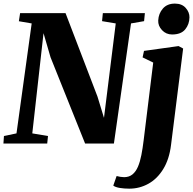

<svg xmlns="http://www.w3.org/2000/svg" viewBox="-28 -818 1102 1094"><path d="M-8.5 0 -5.5 -43 66 -58 152.5 -684.5 79.5 -697 86.5 -743H345.5L527.5 -267.5L564.5 -146.5L631.5 -684.5L553.5 -697.5L558 -743H797.5L793 -697.5L718.5 -684.5L621 0H457L260 -491.5L220 -629L156 -58L245.5 -43L241 0ZM946.5 8Q936.5 89.5 902.2 145.2Q868 201 817.5 229Q767 257 708.5 257Q679.5 257 654.2 252.8Q629 248.5 617.5 239.5L636.5 185Q644 187.5 656.8 189.5Q669.5 191.5 679 191.5Q707.5 191.5 726.8 175.8Q746 160 758 132Q770 104 777.5 65.5Q785 27 790.5 -18.5L845 -461.5L784.5 -491L792.5 -528L989.5 -555.5L1015.5 -541.5ZM952.5 -621.5Q918.5 -621.5 895.2 -646.2Q872 -671 873.5 -701.5Q875.5 -741 900 -769.2Q924.5 -797.5 968.5 -797.5Q1008.5 -797.5 1030.2 -772.8Q1052 -748 1051.5 -719Q1051 -679.5 1027.2 -650.5Q1003.5 -621.5 952.5 -621.5Z"/></svg>

Font: Merriweather 48pt Black
Style: Italic
Weight: 900
Italic angle: -7.8°
Version: Version 2.101